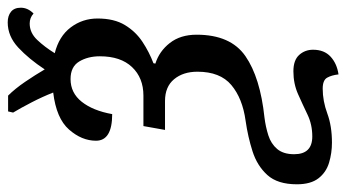

<svg xmlns="http://www.w3.org/2000/svg" viewBox="-258 -481 898 498"><g transform="rotate(-90 191.0 -232.0)"><path d="M247 197Q245 179 238.5 167.5Q232 156 210 156Q178 156 145.5 168Q113 180 70 180Q43 180 18 172.5Q-7 165 -22.5 145Q-38 125 -38 89Q-38 39 -14 12.5Q10 -14 47.5 -26Q85 -38 127 -44Q185 -52 219.5 -81Q254 -110 254 -169Q254 -206 234.5 -229.5Q215 -253 178 -253H103L113 -309H192Q238 -309 266 -338.5Q294 -368 294 -422Q294 -453 280.5 -475.5Q267 -498 235 -498Q199 -498 176 -469Q153 -440 144 -390Q75 -390 75 -432Q75 -469 104 -502Q133 -535 200 -543Q189 -571 174.5 -599Q160 -627 148 -647L151 -660H192Q210 -642 228 -615.5Q246 -589 260 -565Q287 -606 316.5 -633.5Q346 -661 382 -661Q399 -661 409.5 -652.5Q420 -644 420 -627Q420 -609 405 -594Q394 -604 379 -604Q355 -604 336.5 -584.5Q318 -565 302 -539Q346 -528 369 -497.5Q392 -467 392 -428Q392 -385 375 -357Q358 -329 331.5 -311.5Q305 -294 276 -283L275 -278Q307 -268 328.5 -240.5Q350 -213 350 -171Q350 -83 294.5 -44.5Q239 -6 135 5Q111 8 89 15Q67 22 53.5 38Q40 54 40 82Q40 129 86 129Q117 129 143 116.5Q169 104 196 92Q223 80 255 80Q284 80 297.5 95Q311 110 311 131Q311 160 293 176.5Q275 193 247 197Z"/></g></svg>

Font: Noto Serif ExtraCondensed Medium
Style: Italic
Weight: 500
Width: 2
Italic angle: -12°
Designer: Monotype Design Team
Foundry: Monotype Imaging Inc.
Version: Version 2.013; ttfautohint (v1.8.4.7-5d5b)